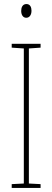

<svg xmlns="http://www.w3.org/2000/svg" viewBox="-20 -931 259 951"><path d="M111 -911C91 -911 85 -893 85 -877C85 -859 93 -843 110 -843C126 -843 136 -857 136 -878C136 -894 130 -911 111 -911ZM181 0V-19L123 -22V-691L181 -695V-714H38V-695L98 -691V-22L38 -19V0Z"/></svg>

Font: Noto Sans Myanmar UI ExtraCondensed Thin
Style: Regular
Weight: 100
Width: 2
Designer: Monotype Design Team
Foundry: Monotype Imaging Inc.
Version: Version 2.103